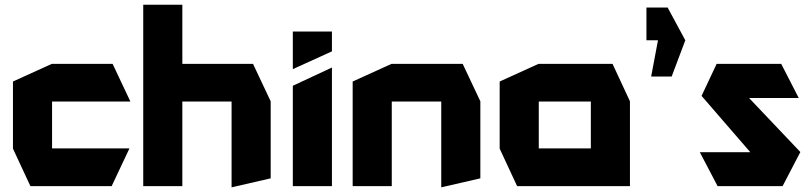

<svg xmlns="http://www.w3.org/2000/svg" viewBox="-20 -790 3444 815"><path d="M109 0 35 -159V-160H529V-159L454 0ZM35 -160V-444L200 -519H201V-160ZM201 -359V-519H458L533 -360V-359Z M588 0V-770H754V0ZM963 5V-359H1129V-33L964 5ZM754 -359V-519H1054L1129 -360V-359Z M1223 0V-426L1388 -503H1389V0ZM1223 -497V-656H1389V-572L1224 -497Z M1477 0V-444L1642 -519H1643V0ZM1853 5V-359H2019V-33L1854 5ZM1643 -359V-519H1944L2019 -360V-359Z M2267 -359V-519H2580L2654 -360V-359ZM2175 0 2101 -159V-160H2488V0ZM2101 -160V-444L2266 -519H2267V-160ZM2488 0V-359H2654V0Z M2724 -619V-758H2814L2889 -619ZM2744 -465 2773 -619H2889L2831 -465H2745Z M3039 -374 3022 -519H3296L3370 -375V-374ZM3202 -101 2958 -383 3022 -519 3377 -145V-144ZM3026 0 2951 -143V-144H3377L3302 0Z"/></svg>

Font: Foldit
Style: Bold
Weight: 700
Version: Version 1.003